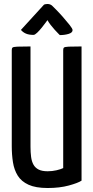

<svg xmlns="http://www.w3.org/2000/svg" viewBox="-20 -933 468 963"><path d="M219 10Q159 10 123 -6.5Q87 -23 69 -52Q51 -81 45 -119Q39 -157 39 -200V-682Q39 -691 43 -694.5Q47 -698 66.5 -699Q86 -700 133 -700V-197Q133 -169 136 -146Q139 -123 148 -107Q157 -91 174 -82.5Q191 -74 219 -74Q242 -74 263.5 -79Q285 -84 297 -90V-682Q297 -691 301 -694.5Q305 -698 324.5 -699Q344 -700 389 -700V-27Q371 -15 325 -2.5Q279 10 219 10ZM280 -757Q280 -757 272.5 -764.5Q265 -772 254.5 -783.5Q244 -795 234 -808Q224 -821 218 -832Q218 -832 210 -821Q202 -810 190 -795Q178 -780 166.5 -769Q155 -758 148 -758Q125 -758 110 -764.5Q95 -771 85 -783L201 -910Q209 -913 219 -913Q226 -913 233 -910Q240 -907 246 -900Q246 -900 261 -885Q276 -870 295 -848.5Q314 -827 329 -808Q344 -789 344 -782Q344 -769 324 -763Q304 -757 280 -757Z"/></svg>

Font: Yanone Kaffeesatz Medium
Style: Regular
Weight: 500
Designer: Yanone (Cyrillic: Daniel Pouzeot, Huerta Tipografica, and Cyreal)
Foundry: Yanone
Version: Version 2.003